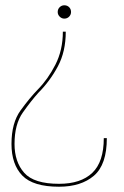

<svg xmlns="http://www.w3.org/2000/svg" viewBox="-20 -702 470 727"><path d="M229 -582Q229 -506.5 199 -450.5Q169 -394.5 125.5 -351Q98 -320.5 66.5 -276Q35 -231.5 35 -157Q35 -89 71.8 -47.5Q108.5 -6 203.5 -6Q286 -6 329.5 -47.5Q373 -89 373 -179H384.5Q384.5 -78.5 335.8 -36.8Q287 5 203.5 5Q105.5 5 64.5 -37.2Q23.5 -79.5 23.5 -157Q23.5 -236.5 57.8 -283.8Q92 -331 124 -364Q161.5 -402 189.8 -457.2Q218 -512.5 218 -582ZM223.5 -682Q234.5 -682 241.8 -674.8Q249 -667.5 249 -656.5Q249 -646.5 241.8 -639Q234.5 -631.5 223.5 -631.5Q213.5 -631.5 206 -639Q198.5 -646.5 198.5 -656.5Q198.5 -667.5 206 -674.8Q213.5 -682 223.5 -682Z"/></svg>

Font: Anybody ExtraExpanded Thin
Style: Regular
Weight: 100
Width: 8
Designer: Tyler Finck
Foundry: Etcetera Type Company
Version: Version 1.010; ttfautohint (v1.8.3) -l 8 -r 50 -G 200 -x 14 